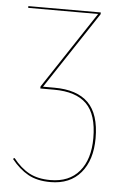

<svg xmlns="http://www.w3.org/2000/svg" viewBox="-51 -717 486 763"><g transform="rotate(5 192.0 -335.5)"><path d="M343 -180Q343 -93 300 -42Q257 9 179 9Q126 9 90 -11Q54 -31 23 -70L29 -74Q59 -36 93.5 -17.5Q128 1 178 1Q253 1 293.5 -47Q334 -95 334 -180Q334 -274 291.5 -316Q249 -358 162 -358H107V-366L310 -673H31V-680H320V-673L117 -366H162Q253 -366 298 -321Q343 -276 343 -180Z"/></g></svg>

Font: Fira Sans Compressed Eight
Style: Regular
Weight: 100
Width: 1
Designer: bBox Type GmbH & Carrois Corporate GbR & Edenspiekermann AG
Foundry: bBox Type GmbH & Carrois Corporate GbR & Edenspiekermann AG
Version: Version 4.301